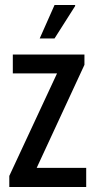

<svg xmlns="http://www.w3.org/2000/svg" viewBox="-20 -744 384 764"><path d="M17 0V-44L207 -452H31V-527H316V-486L126 -76H323V0ZM138 -591 197 -724H279V-720L197 -591Z"/></svg>

Font: Archivo ExtraCondensed Medium
Style: Regular
Weight: 500
Width: 2
Designer: Hector Gatti
Foundry: Omnibus-Type
Version: Version 2.001